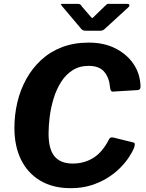

<svg xmlns="http://www.w3.org/2000/svg" viewBox="-20 -975 765 1005"><path d="M444.7 -752Q524.5 -752 584.6 -721.5Q644.6 -691 679.2 -639.6Q713.8 -588.2 715.6 -523.4Q716.3 -504.2 700.8 -503.5L570.6 -495.5Q557.4 -494.8 555.7 -519.8Q551.6 -568.4 525.5 -599.3Q499.3 -630.2 444.3 -630.2Q395.1 -630.2 359.4 -607Q323.7 -583.9 299.5 -545.5Q275.2 -507 260.9 -460.3Q246.6 -413.5 240.4 -365.6Q234.2 -317.6 234.2 -275.7Q234.2 -193.3 265.8 -156.1Q297.4 -118.9 360.8 -118.9Q421.3 -118.9 469.3 -149.1Q517.3 -179.3 550.9 -246.4Q557.2 -259.7 575.6 -254.6L680.4 -228.6Q690.7 -225.9 680.6 -198.2Q672.4 -178.8 654.7 -151.8Q637 -124.9 609.3 -96.6Q581.5 -68.4 543.3 -44.3Q505 -20.3 456.8 -5.1Q408.5 10 349.7 10Q256.7 10 190.5 -29.6Q124.3 -69.1 89.8 -139.9Q55.4 -210.7 55.4 -305.2Q55.4 -373.5 70.7 -438.9Q86.1 -504.2 117.2 -560.7Q148.3 -617.2 195 -660.5Q241.6 -703.8 304.1 -727.9Q366.7 -752 444.7 -752ZM535.9 -949.7Q542.3 -955.6 546.9 -955.1Q551.4 -954.7 559 -954.7H645.6Q655.2 -954.7 657.1 -949.2Q659 -943.7 650.9 -935.9L526.9 -822.4Q521.8 -818.2 516.7 -816.1Q511.6 -814 502.1 -814H429.2Q417.2 -814 410.5 -819.1Q403.8 -824.2 399.8 -830.4L305.4 -942.1Q300.7 -949 298.9 -951.9Q297.1 -954.7 305 -954.7H386.1Q394.7 -954.7 399.3 -952.1Q404 -949.6 407.3 -942.7L452.3 -890.4Q461.7 -878 466.4 -882.2Q471.1 -886.4 481.6 -897.4Z"/></svg>

Font: Libre Franklin Thin
Style: Italic
Weight: 100
Italic angle: -8°
Designer: Pablo Impallari, Rodrigo Fuenzalida, Nhung Nguyen
Foundry: Impallari Type
Version: Version 3.000